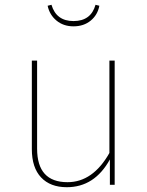

<svg xmlns="http://www.w3.org/2000/svg" viewBox="-20 -772 616 802"><path d="M287 -662Q245 -662 216 -686Q187 -710 179 -748L195 -752Q215 -684 287 -684Q360 -684 379 -752L395 -748Q388 -710 359 -686Q330 -662 287 -662ZM459 -519V0H439V-106Q375 10 259 10Q190 10 151.5 -31Q113 -72 113 -149V-519H135V-151Q135 -11 262 -11Q368 -11 437 -133V-519Z"/></svg>

Font: FiraGO Thin
Style: Regular
Weight: 100
Designer: bBox Type
Foundry: bBox Type GmbH
Version: Version 1.001;PS 001.001;hotconv 1.0.88;makeotf.lib2.5.64775